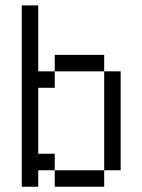

<svg xmlns="http://www.w3.org/2000/svg" viewBox="-20 -708 540 728"><path d="M125 -62.5H187.5V0H375V-62.5H187.5V-125H125Q125 -125 125 -375H187.5V-437.5H125Q125 -437.5 125 -687.5H62.5V0H125ZM375 -62.5H437.5Q437.5 -62.5 437.5 -437.5H375Q375 -437.5 375 -62.5ZM187.5 -437.5H375V-500H187.5Z"/></svg>

Font: UnifontExMono
Style: Regular
Weight: 500
Version: Version 15.0.06